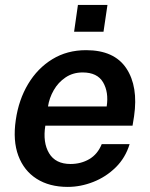

<svg xmlns="http://www.w3.org/2000/svg" viewBox="-20 -724 588 754"><path d="M246 10Q174 10 124 -21.8Q74 -53.5 52 -112.5Q30 -171.5 42 -253Q53.5 -332.5 90.5 -394.2Q127.5 -456 185.5 -491.5Q243.5 -527 318 -527Q428.5 -527 476 -455.8Q523.5 -384.5 506.5 -267.5L500.5 -230.5H158Q147.5 -164.5 172.8 -122.2Q198 -80 257 -80Q298 -80 330.8 -99.2Q363.5 -118.5 379.5 -158H489Q472.5 -104 434.2 -66.5Q396 -29 346.2 -9.5Q296.5 10 246 10ZM168.5 -306H399Q407.5 -362 384.8 -400.8Q362 -439.5 304.5 -439.5Q266.5 -439.5 237.5 -420Q208.5 -400.5 191 -369.8Q173.5 -339 168.5 -306ZM271 -599.5 286 -704.5H402L386.5 -599.5Z"/></svg>

Font: Public Sans SemiBold
Style: Italic
Weight: 600
Italic angle: -8°
Designer: The Public Sans project authors (U.S. Web Design System). Libre Franklin designed by Pablo Impallari and Rodrigo Fuenzal
Version: Version 1.007; ttfautohint (v1.8.1) -l 8 -r 50 -G 200 -x 14 